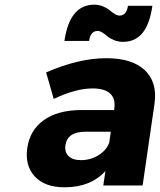

<svg xmlns="http://www.w3.org/2000/svg" viewBox="-20 -797 686 825"><path d="M97.2 -161.1Q108.4 -238.3 168.5 -281Q228.5 -323.7 328.1 -324.2H470.2L471.2 -332Q477.1 -372.6 453.4 -394.8Q429.7 -417 377.9 -417Q306.2 -417 210.9 -372.1L178.2 -485.8Q318.4 -546.9 437 -546.9Q547.9 -546.9 602.3 -495.4Q656.7 -443.8 644 -352.1L592.8 0H423.8L433.1 -62Q369.1 7.8 257.8 7.8Q172.4 7.8 129.4 -38.8Q86.4 -85.4 97.2 -161.1ZM256.8 -621.1Q279.3 -776.9 384.8 -776.9Q404.8 -776.9 422.6 -769.5Q440.4 -762.2 450.7 -753.4Q460.9 -744.6 472.7 -737.3Q484.4 -730 493.2 -730Q523.9 -730 529.8 -772H634.8Q623.5 -693.4 592.3 -655.3Q561 -617.2 508.8 -617.2Q488.3 -617.2 470.2 -624.5Q452.1 -631.8 442.1 -640.6Q432.1 -649.4 420.7 -656.7Q409.2 -664.1 399.9 -664.1Q368.7 -664.1 362.8 -621.1ZM261.2 -172.9Q256.8 -143.6 274.7 -126.2Q292.5 -108.9 328.1 -108.9Q368.7 -108.9 402.6 -129.6Q436.5 -150.4 449.2 -183.1L456.1 -231H347.2Q269.5 -231 261.2 -172.9Z"/></svg>

Font: Trueno
Style: Bold Italic
Weight: 700
Designer: Julieta Ulanovsky
Foundry: Julieta Ulanovsky
Version: Version 3.001b | FøM Fix